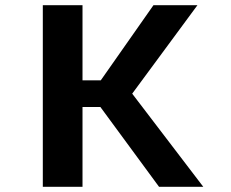

<svg xmlns="http://www.w3.org/2000/svg" viewBox="-20 -720 890 740"><path d="M593 0 367 -307.5H298V0H145V-700H298V-410.5H368.5L571.5 -700H741L489.5 -359L763.5 0Z"/></svg>

Font: League Mono Wide SemiBold
Style: Regular
Weight: 600
Width: 8
Designer: Tyler Finck
Foundry: The League of Moveable Type / Tyler Finck
Version: Version 2.210